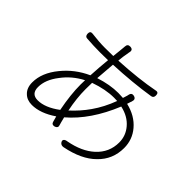

<svg xmlns="http://www.w3.org/2000/svg" viewBox="-171 -1020 1295 1295"><g transform="rotate(45 476.0 -372.5)"><path d="M533 14Q524 0 531.5 -9Q539 -18 557 -20Q671 -41 738 -102Q809 -167 809 -262Q809 -326 767 -375Q724 -426 647 -443Q562 -235 426 -119Q429 -106 436 -80Q440 -66 442 -59Q449 -38 425 -30Q401 -24 395.5 -44Q390 -64 384 -86Q293 -24 213 -24Q166 -24 138 -52Q107 -81 107 -134Q107 -225 180 -314Q249 -399 351 -445Q356 -534 363 -601Q337 -600 288 -600Q226 -600 159 -605Q141 -606 139 -629Q138 -657 162 -654Q234 -645 288 -645Q341 -645 368 -646Q370 -667 374 -703Q376 -725 377 -734Q377 -736 377.5 -740Q378 -744 378 -746Q379 -773 404 -772Q437 -771 426 -736Q426 -735 426 -734Q417 -687 414 -648Q601 -658 735 -684Q760 -690 760 -661Q760 -638 740 -635Q588 -611 408 -603Q401 -527 397 -464Q489 -494 569 -494Q586 -494 614 -492Q617 -501 623 -521Q624 -523 624.5 -526Q625 -529 625 -530Q630 -561 657 -554Q684 -547 673 -517Q673 -516 672 -513.5Q671 -511 670 -509L662 -484Q755 -462 808 -399Q859 -339 859 -259Q859 -150 782 -76Q708 -2 566 26Q544 30 533 14ZM219 -74Q289 -74 372 -136Q348 -258 348 -354Q348 -381 349 -396Q266 -353 213 -281Q157 -209 157 -139Q157 -74 219 -74ZM414 -172Q475 -228 518 -290Q568 -361 601 -450Q591 -451 571 -451Q491 -451 395 -417Q394 -396 394 -356Q394 -270 414 -172Z"/></g></svg>

Font: GenSenRounded TW L
Style: Regular
Weight: 300
Version: Version 1.501;PS 1;hotconv 16.6.51;makeotf.lib2.5.65220